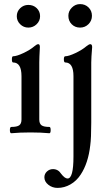

<svg xmlns="http://www.w3.org/2000/svg" viewBox="-20 -647 534 938"><path d="M314 -569.8Q314 -592.8 331.1 -609.9Q348.1 -627 371.1 -627Q396 -627 412.6 -610.6Q429.2 -594.2 429.2 -569.8Q429.2 -545.9 412.4 -529.1Q395.5 -512.2 371.1 -512.2Q346.7 -512.2 330.3 -528.6Q314 -544.9 314 -569.8ZM118.2 -512.2Q95.2 -512.2 78.6 -528.6Q62 -544.9 62 -567.9Q62 -590.8 78.6 -606.9Q95.2 -623 118.2 -623Q143.1 -623 159.4 -607.2Q175.8 -591.3 175.8 -567.9Q175.8 -544.9 158.9 -528.6Q142.1 -512.2 118.2 -512.2ZM35.2 3.9Q28.3 3.9 28.3 -11.5Q28.3 -26.9 35.2 -26.9Q63 -26.9 74 -34.9Q85 -43 85 -63V-274.9Q85 -341.8 43.9 -341.8Q38.1 -341.8 38.1 -356.9Q38.1 -372.1 43.9 -372.1Q61 -372.1 94.2 -387.7Q127.4 -403.3 147.9 -420.9Q159.7 -431.2 167 -431.2Q174.8 -431.2 174.8 -417Q171.9 -364.3 171.9 -341.8V-63Q171.9 -43 182.9 -34.9Q193.8 -26.9 221.2 -26.9Q227.5 -26.9 227.5 -11.5Q227.5 3.9 221.2 3.9Q180.2 0 128.9 0Q76.2 0 35.2 3.9ZM261.2 271Q235.4 271 216.1 255.6Q196.8 240.2 196.8 219.2Q196.8 202.6 209.2 190.9Q221.7 179.2 238.8 179.2Q264.2 179.2 278.8 202.1Q296.4 225.1 310.1 225.1Q338.9 225.1 338.9 118.2V-274.9Q338.9 -341.8 298.8 -341.8Q292 -341.8 292 -356.9Q292 -372.1 298.8 -372.1Q315.4 -372.1 348.9 -387.9Q382.3 -403.8 401.9 -420.9Q415 -431.2 420.9 -431.2Q430.2 -431.2 430.2 -417Q425.8 -364.3 425.8 -341.8V-47.9Q425.8 28.3 420.9 63Q411.1 150.4 374 206.1Q354 236.8 324.2 253.9Q294.4 271 261.2 271Z"/></svg>

Font: Junicode SmCond Medium
Style: Regular
Weight: 500
Width: 4
Designer: Peter S. Baker
Version: Version 2.206